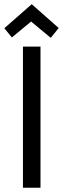

<svg xmlns="http://www.w3.org/2000/svg" viewBox="-33 -877 294 897"><path d="M115.2 -857.4 -12.7 -745.1 22.5 -702.1 112.3 -776.4 204.1 -700.2 241.2 -746.1ZM74.2 -659.2V0H156.2V-659.2Z"/></svg>

Font: Yaldevi Colombo Medium
Style: Regular
Weight: 500
Designer: Sol Matas, Denzil Rajitha, Kosala Senevirathne and Pathum Egodawatta
Foundry: Mooniak
Version: Version 1.020 ; ttfautohint (v1.6)